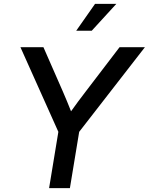

<svg xmlns="http://www.w3.org/2000/svg" viewBox="-20 -971 768 991"><path d="M233.4 0 281.2 -290.5 85.4 -727.5H204.1L304.7 -498Q315.9 -472.7 326.2 -447.3Q336.4 -421.9 346.7 -396.5Q364.7 -421.9 383.5 -447.3Q402.3 -472.7 421.9 -498L597.2 -727.5H728L388.7 -290.5L340.8 0ZM373.5 -812.5 470.7 -951.2H580.6L453.6 -812.5Z"/></svg>

Font: Inter Display Medium
Style: Italic
Weight: 500
Italic angle: -9.39999°
Designer: Rasmus Andersson
Foundry: rsms
Version: Version 4.000;git-a52131595